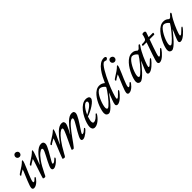

<svg xmlns="http://www.w3.org/2000/svg" viewBox="278 -2034 3347 3347"><g transform="rotate(-45 1952.0 -360.0)"><path d="M254 -465Q254 -449 240 -412Q226 -375 205 -326.5Q184 -278 163 -229Q142 -180 128 -140.5Q114 -101 114 -81Q114 -66 124 -66Q138 -66 152 -78.5Q166 -91 177.5 -103Q189 -115 196 -115Q206 -115 206 -103Q206 -98 193 -80Q180 -62 158.5 -40.5Q137 -19 110 -3Q83 13 54 13Q41 13 30.5 4Q20 -5 20 -22Q20 -42 32.5 -79.5Q45 -117 63.5 -162Q82 -207 100 -249.5Q118 -292 130.5 -322.5Q143 -353 143 -360Q124 -346 97 -332.5Q70 -319 53 -302Q47 -303 42 -306.5Q37 -310 37 -317Q37 -328 56 -342Q75 -356 105.5 -374.5Q136 -393 170.5 -417Q205 -441 236 -472Q242 -478 246 -478Q254 -478 254 -465ZM259 -551Q237 -551 221.5 -566Q206 -581 206 -603Q206 -624 220 -640.5Q234 -657 256 -657Q278 -657 295 -643Q312 -629 312 -606Q312 -584 297 -567.5Q282 -551 259 -551Z M501 -465Q501 -455 492.5 -428Q484 -401 471 -367Q458 -333 445 -299.5Q432 -266 422.5 -240.5Q413 -215 411 -207H414Q429 -228 450.5 -258.5Q472 -289 498.5 -322Q525 -355 555.5 -384.5Q586 -414 618 -432Q650 -450 683 -450Q709 -450 721.5 -440.5Q734 -431 738 -418Q742 -405 742 -394Q742 -373 726 -336.5Q710 -300 686 -257.5Q662 -215 638 -174.5Q614 -134 598 -105Q582 -76 582 -67Q582 -61 585.5 -58.5Q589 -56 593 -56Q607 -56 622.5 -66Q638 -76 652 -89.5Q666 -103 675 -111Q679 -113 680 -113Q685 -113 687.5 -109Q690 -105 690 -101Q690 -92 674.5 -73Q659 -54 635 -34Q611 -14 585.5 0.5Q560 15 540 15Q501 15 501 -22Q501 -41 515.5 -76Q530 -111 551.5 -153Q573 -195 594.5 -235.5Q616 -276 630.5 -308Q645 -340 645 -354Q645 -378 625 -378Q607 -378 569 -349Q531 -320 478 -247Q425 -174 362 -43Q352 -23 343.5 -5Q335 13 321 13Q308 13 299 9.5Q290 6 282 2Q282 -4 290.5 -31.5Q299 -59 312 -98.5Q325 -138 339.5 -181Q354 -224 367 -263.5Q380 -303 388.5 -330Q397 -357 397 -363Q377 -350 347.5 -334Q318 -318 300 -302Q295 -303 289.5 -306.5Q284 -310 284 -317Q284 -328 303 -341.5Q322 -355 352.5 -373.5Q383 -392 417.5 -416.5Q452 -441 483 -472Q489 -478 493 -478Q501 -478 501 -465Z M1022 15Q1012 15 1004 12Q996 9 988 2Q999 -26 1018 -66.5Q1037 -107 1058.5 -151.5Q1080 -196 1099 -238Q1118 -280 1130.5 -311.5Q1143 -343 1143 -357Q1143 -378 1125 -378Q1107 -378 1069.5 -349Q1032 -320 976.5 -247Q921 -174 849 -43Q838 -23 828 -5Q818 13 804 13Q791 13 782 9.5Q773 6 765 2Q766 -4 776 -31.5Q786 -59 802 -98.5Q818 -138 835.5 -181Q853 -224 869 -263.5Q885 -303 895.5 -330Q906 -357 906 -363Q884 -350 854.5 -334.5Q825 -319 805 -302Q790 -305 790 -316Q790 -327 810 -341Q830 -355 861.5 -373.5Q893 -392 930 -416.5Q967 -441 1000 -472Q1006 -478 1010 -478Q1017 -478 1017 -468Q1017 -458 1008 -433.5Q999 -409 985 -377Q971 -345 955.5 -312.5Q940 -280 927.5 -252Q915 -224 909 -207H912Q928 -228 951 -258.5Q974 -289 1001.5 -322Q1029 -355 1059.5 -384.5Q1090 -414 1122.5 -432Q1155 -450 1188 -450Q1223 -450 1233 -433.5Q1243 -417 1243 -400Q1243 -380 1229.5 -346.5Q1216 -313 1196.5 -275.5Q1177 -238 1159 -207H1162Q1179 -228 1201.5 -258.5Q1224 -289 1251.5 -322Q1279 -355 1309.5 -384.5Q1340 -414 1372.5 -432Q1405 -450 1438 -450Q1473 -450 1483 -434Q1493 -418 1493 -401Q1493 -382 1480 -352.5Q1467 -323 1446.5 -288Q1426 -253 1402.5 -217Q1379 -181 1358 -150Q1337 -119 1324 -97Q1311 -75 1310 -67Q1310 -56 1320 -56Q1341 -56 1364 -75.5Q1387 -95 1406 -111Q1406 -111 1407.5 -112Q1409 -113 1411 -113Q1416 -113 1418.5 -109Q1421 -105 1421 -101Q1420 -92 1403 -73Q1386 -54 1360.5 -34Q1335 -14 1308.5 0.5Q1282 15 1262 15Q1226 15 1226 -17Q1226 -36 1243 -72Q1260 -108 1284.5 -150.5Q1309 -193 1334 -234.5Q1359 -276 1376 -309Q1393 -342 1393 -357Q1393 -378 1375 -378Q1354 -378 1327 -356.5Q1300 -335 1269.5 -300Q1239 -265 1207.5 -223.5Q1176 -182 1146 -140Q1116 -98 1091 -63Q1066 -28 1048 -6.5Q1030 15 1022 15Z M1721 -139Q1728 -147 1734 -147Q1744 -147 1744 -136Q1744 -130 1728 -106.5Q1712 -83 1685 -55Q1658 -27 1623 -6Q1588 15 1550 15Q1522 15 1506.5 -5Q1491 -25 1491 -56Q1491 -91 1506 -141Q1521 -191 1548 -244.5Q1575 -298 1612 -345Q1649 -392 1693.5 -421Q1738 -450 1787 -450Q1818 -450 1840.5 -438Q1863 -426 1863 -399Q1863 -375 1837 -347Q1811 -319 1770 -291.5Q1729 -264 1683.5 -241.5Q1638 -219 1599 -207Q1591 -181 1584 -153Q1577 -125 1577 -106Q1577 -88 1582.5 -75.5Q1588 -63 1601 -63Q1633 -63 1664 -86Q1695 -109 1721 -139ZM1755 -408Q1731 -408 1704.5 -383Q1678 -358 1653.5 -319Q1629 -280 1611 -236Q1630 -246 1658.5 -262.5Q1687 -279 1715 -299Q1743 -319 1762 -340.5Q1781 -362 1781 -381Q1781 -408 1755 -408Z M2478 -683Q2458 -683 2432.5 -654Q2407 -625 2378.5 -578Q2350 -531 2322.5 -476Q2295 -421 2272 -368.5Q2249 -316 2233 -277Q2216 -233 2202 -192Q2188 -151 2180 -121.5Q2172 -92 2172 -82Q2172 -66 2184 -66Q2195 -66 2211 -80Q2227 -94 2244.5 -112Q2262 -130 2276 -144Q2290 -158 2297 -158Q2303 -158 2305 -154.5Q2307 -151 2307 -147Q2307 -143 2294.5 -125.5Q2282 -108 2261.5 -85Q2241 -62 2216 -39.5Q2191 -17 2164.5 -2Q2138 13 2115 13Q2099 13 2089 4Q2079 -5 2079 -21Q2079 -34 2086.5 -60Q2094 -86 2105.5 -116.5Q2117 -147 2128 -175Q2139 -203 2146.5 -221Q2154 -239 2154 -239L2152 -241Q2127 -207 2093.5 -163Q2060 -119 2024 -78.5Q1988 -38 1954.5 -11.5Q1921 15 1896 15Q1873 15 1855 -2Q1837 -19 1837 -53Q1837 -76 1846 -114Q1855 -152 1872 -197Q1889 -242 1913.5 -286.5Q1938 -331 1969.5 -368Q2001 -405 2038.5 -427.5Q2076 -450 2119 -450Q2151 -450 2176.5 -438.5Q2202 -427 2221 -410Q2242 -459 2271.5 -515.5Q2301 -572 2337.5 -622Q2374 -672 2419 -703.5Q2464 -735 2516 -735Q2538 -735 2548 -727Q2558 -719 2558 -708Q2558 -697 2547.5 -686.5Q2537 -676 2517 -672Q2508 -677 2499 -680Q2490 -683 2478 -683ZM2090 -408Q2067 -408 2043 -385Q2019 -362 1997 -325Q1975 -288 1958 -246Q1941 -204 1931 -165.5Q1921 -127 1921 -101Q1921 -85 1927 -74Q1933 -63 1946 -63Q1957 -63 1981.5 -84Q2006 -105 2036 -138Q2066 -171 2096.5 -210Q2127 -249 2151.5 -285Q2176 -321 2188 -347Q2182 -359 2166.5 -373Q2151 -387 2131 -397.5Q2111 -408 2090 -408Z M2597 -465Q2597 -449 2583 -412Q2569 -375 2548 -326.5Q2527 -278 2506 -229Q2485 -180 2471 -140.5Q2457 -101 2457 -81Q2457 -66 2467 -66Q2481 -66 2495 -78.5Q2509 -91 2520.5 -103Q2532 -115 2539 -115Q2549 -115 2549 -103Q2549 -98 2536 -80Q2523 -62 2501.5 -40.5Q2480 -19 2453 -3Q2426 13 2397 13Q2384 13 2373.5 4Q2363 -5 2363 -22Q2363 -42 2375.5 -79.5Q2388 -117 2406.5 -162Q2425 -207 2443 -249.5Q2461 -292 2473.5 -322.5Q2486 -353 2486 -360Q2467 -346 2440 -332.5Q2413 -319 2396 -302Q2390 -303 2385 -306.5Q2380 -310 2380 -317Q2380 -328 2399 -342Q2418 -356 2448.5 -374.5Q2479 -393 2513.5 -417Q2548 -441 2579 -472Q2585 -478 2589 -478Q2597 -478 2597 -465ZM2602 -551Q2580 -551 2564.5 -566Q2549 -581 2549 -603Q2549 -624 2563 -640.5Q2577 -657 2599 -657Q2621 -657 2638 -643Q2655 -629 2655 -606Q2655 -584 2640 -567.5Q2625 -551 2602 -551Z M3117 -468Q3127 -468 3127 -457Q3127 -445 3110.5 -424Q3094 -403 3065 -350Q3044 -311 3024 -267.5Q3004 -224 2988.5 -184.5Q2973 -145 2964 -117Q2955 -89 2955 -80Q2955 -66 2966 -66Q2977 -66 2993.5 -80Q3010 -94 3028.5 -112Q3047 -130 3062 -144Q3077 -158 3084 -158Q3090 -158 3091.5 -154.5Q3093 -151 3093 -147Q3093 -143 3079.5 -125.5Q3066 -108 3044.5 -85Q3023 -62 2996.5 -39.5Q2970 -17 2943 -2Q2916 13 2893 13Q2878 13 2868.5 4.5Q2859 -4 2859 -19Q2859 -33 2868.5 -60Q2878 -87 2892 -120Q2906 -153 2920 -185Q2934 -217 2943 -241Q2916 -207 2880.5 -163Q2845 -119 2806.5 -78.5Q2768 -38 2733.5 -11.5Q2699 15 2674 15Q2652 15 2635 -0.5Q2618 -16 2618 -48Q2618 -71 2628.5 -109Q2639 -147 2658.5 -192.5Q2678 -238 2705 -283Q2732 -328 2766 -366Q2800 -404 2839 -427Q2878 -450 2921 -450Q2958 -450 2979.5 -439Q3001 -428 3012.5 -417Q3024 -406 3031 -406Q3049 -406 3064 -421.5Q3079 -437 3092.5 -452.5Q3106 -468 3117 -468ZM2890 -408Q2867 -408 2841.5 -384Q2816 -360 2791.5 -322Q2767 -284 2747.5 -241.5Q2728 -199 2716.5 -160.5Q2705 -122 2705 -97Q2705 -83 2710.5 -73Q2716 -63 2728 -63Q2739 -63 2764.5 -84Q2790 -105 2821.5 -138Q2853 -171 2885.5 -210Q2918 -249 2944.5 -285Q2971 -321 2985 -347Q2980 -359 2965 -373Q2950 -387 2930.5 -397.5Q2911 -408 2890 -408Z M3312 -399Q3285 -324 3261.5 -257Q3238 -190 3224 -143.5Q3210 -97 3210 -85Q3210 -66 3222 -66Q3233 -66 3249 -80Q3265 -94 3282 -112Q3299 -130 3313.5 -144Q3328 -158 3335 -158Q3344 -158 3344 -147Q3344 -144 3332.5 -126.5Q3321 -109 3301 -86Q3281 -63 3256 -40Q3231 -17 3204.5 -2Q3178 13 3152 13Q3140 13 3129 4Q3118 -5 3118 -24Q3118 -42 3129.5 -82Q3141 -122 3159.5 -175.5Q3178 -229 3198.5 -287.5Q3219 -346 3237 -399H3152Q3148 -399 3146.5 -402.5Q3145 -406 3145 -410Q3145 -417 3148.5 -424.5Q3152 -432 3159 -432Q3181 -432 3203 -433.5Q3225 -435 3241 -443Q3253 -449 3261.5 -467.5Q3270 -486 3276 -509Q3282 -532 3285 -551Q3299 -559 3319 -559Q3334 -559 3345.5 -553Q3357 -547 3357 -533Q3357 -530 3356.5 -527.5Q3356 -525 3355 -522Q3348 -502 3341 -481Q3334 -460 3326 -438H3430Q3438 -438 3438 -426Q3438 -418 3434 -408.5Q3430 -399 3423 -399Z M3894 -468Q3904 -468 3904 -457Q3904 -445 3887.5 -424Q3871 -403 3842 -350Q3821 -311 3801 -267.5Q3781 -224 3765.5 -184.5Q3750 -145 3741 -117Q3732 -89 3732 -80Q3732 -66 3743 -66Q3754 -66 3770.5 -80Q3787 -94 3805.5 -112Q3824 -130 3839 -144Q3854 -158 3861 -158Q3867 -158 3868.5 -154.5Q3870 -151 3870 -147Q3870 -143 3856.5 -125.5Q3843 -108 3821.5 -85Q3800 -62 3773.5 -39.5Q3747 -17 3720 -2Q3693 13 3670 13Q3655 13 3645.5 4.5Q3636 -4 3636 -19Q3636 -33 3645.5 -60Q3655 -87 3669 -120Q3683 -153 3697 -185Q3711 -217 3720 -241Q3693 -207 3657.5 -163Q3622 -119 3583.5 -78.5Q3545 -38 3510.5 -11.5Q3476 15 3451 15Q3429 15 3412 -0.5Q3395 -16 3395 -48Q3395 -71 3405.5 -109Q3416 -147 3435.5 -192.5Q3455 -238 3482 -283Q3509 -328 3543 -366Q3577 -404 3616 -427Q3655 -450 3698 -450Q3735 -450 3756.5 -439Q3778 -428 3789.5 -417Q3801 -406 3808 -406Q3826 -406 3841 -421.5Q3856 -437 3869.5 -452.5Q3883 -468 3894 -468ZM3667 -408Q3644 -408 3618.5 -384Q3593 -360 3568.5 -322Q3544 -284 3524.5 -241.5Q3505 -199 3493.5 -160.5Q3482 -122 3482 -97Q3482 -83 3487.5 -73Q3493 -63 3505 -63Q3516 -63 3541.5 -84Q3567 -105 3598.5 -138Q3630 -171 3662.5 -210Q3695 -249 3721.5 -285Q3748 -321 3762 -347Q3757 -359 3742 -373Q3727 -387 3707.5 -397.5Q3688 -408 3667 -408Z"/></g></svg>

Font: Sedan
Style: Italic
Weight: 400
Italic angle: -13.8°
Designer: Sebastian Salazar
Foundry: Sebastian Salazar
Version: Version 1.100; ttfautohint (v1.8.4.7-5d5b)